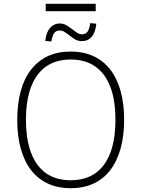

<svg xmlns="http://www.w3.org/2000/svg" viewBox="-20 -985 746 1013"><path d="M353 8Q286 8 233.5 -16Q181 -40 145 -86Q109 -132 90 -199Q71 -266 71 -352Q71 -438 89.5 -505Q108 -572 144.5 -618.5Q181 -665 233 -689Q285 -713 353 -713Q420 -713 472.5 -689Q525 -665 561 -619Q597 -573 616 -506Q635 -439 635 -353Q635 -267 616 -200Q597 -133 561 -86.5Q525 -40 472.5 -16Q420 8 353 8ZM353 -34Q429 -34 481.5 -70Q534 -106 561.5 -177Q589 -248 589 -353Q589 -458 561.5 -528.5Q534 -599 481.5 -635Q429 -671 353 -671Q277 -671 224.5 -635Q172 -599 144.5 -528Q117 -457 117 -353Q117 -249 144.5 -177.5Q172 -106 224.5 -70Q277 -34 353 -34ZM221 -926V-965H485V-926ZM412 -768Q392 -768 376 -777.5Q360 -787 344 -800Q331 -810 319.5 -817Q308 -824 294 -824Q276 -824 266 -810.5Q256 -797 251 -766L219 -769Q222 -799 232 -819Q242 -839 258 -850Q274 -861 295 -861Q315 -861 331 -851.5Q347 -842 362 -830Q376 -819 387.5 -811.5Q399 -804 412 -804Q432 -804 442 -818Q452 -832 456 -863L488 -860Q484 -814 464 -791Q444 -768 412 -768Z"/></svg>

Font: Nunito Sans 10pt SemiCondensed ExtraLight
Style: Regular
Weight: 250
Width: 4
Designer: Vernon Adams
Foundry: Vernon Adams
Version: Version 3.101;gftools[0.9.27]